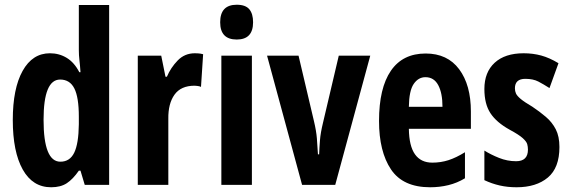

<svg xmlns="http://www.w3.org/2000/svg" viewBox="-20 -781 2407 811"><path d="M196 10Q118 10 76 -65Q34 -140 34 -274Q34 -407 75.5 -481.5Q117 -556 191 -556Q230 -556 262 -536.5Q294 -517 315 -476H320Q318 -506 315.5 -527Q313 -548 313 -569V-760H441V0H338L320 -60H313Q288 -24 262 -7Q236 10 196 10ZM235 -98Q275 -98 293.5 -136Q312 -174 313 -256V-288Q313 -370 294 -407.5Q275 -445 234 -445Q164 -445 164 -275Q164 -98 235 -98Z M803 -556Q809 -556 817.5 -555.5Q826 -555 838 -552L829 -414Q823 -417 813.5 -418Q804 -419 802 -419Q744 -419 717 -381Q690 -343 691 -279V0H562V-546H661L679 -457H685Q701 -495 730.5 -525.5Q760 -556 803 -556Z M980 -761Q1017 -761 1033 -742Q1049 -723 1049 -687Q1049 -614 980 -614Q910 -614 910 -687Q910 -761 980 -761ZM1044 -546V0H915V-546Z M1256 0 1108 -546H1241L1306 -270Q1316 -228 1318.5 -196.5Q1321 -165 1323 -129H1328Q1329 -157 1331.5 -188.5Q1334 -220 1344 -261L1411 -546H1544L1396 0Z M1778 -555Q1870 -555 1919.5 -488.5Q1969 -422 1969 -310V-237H1707Q1708 -164 1733 -129Q1758 -94 1806 -94Q1842 -94 1874.5 -104.5Q1907 -115 1944 -138V-28Q1911 -8 1874 1Q1837 10 1797 10Q1682 10 1631.5 -65.5Q1581 -141 1581 -270Q1581 -409 1631 -482Q1681 -555 1778 -555ZM1777 -455Q1747 -455 1727.5 -426.5Q1708 -398 1707 -330H1849Q1849 -388 1831 -421.5Q1813 -455 1777 -455Z M2343 -160Q2343 -72 2294 -31Q2245 10 2162 10Q2124 10 2091 2.5Q2058 -5 2026 -20V-145Q2053 -128 2088 -114Q2123 -100 2160 -100Q2210 -100 2210 -149Q2210 -161 2207 -172Q2204 -183 2188 -197.5Q2172 -212 2133 -233Q2077 -264 2051.5 -303Q2026 -342 2026 -405Q2026 -476 2069.5 -516Q2113 -556 2192 -556Q2231 -556 2266 -546.5Q2301 -537 2339 -514L2301 -409Q2276 -425 2254 -436.5Q2232 -448 2199 -448Q2155 -448 2155 -408Q2155 -396 2159.5 -386Q2164 -376 2179.5 -363Q2195 -350 2229 -330Q2259 -310 2285.5 -287.5Q2312 -265 2327.5 -235Q2343 -205 2343 -160Z"/></svg>

Font: Noto Sans Gujarati ExtraCondensed
Style: Bold
Weight: 700
Width: 2
Designer: Jelle Bosma - Monotype Design Team, Universal Thirst
Foundry: Monotype Imaging Inc.
Version: Version 2.106; ttfautohint (v1.8.4.7-5d5b)